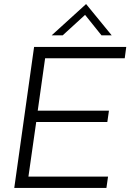

<svg xmlns="http://www.w3.org/2000/svg" viewBox="-20 -929 644 949"><path d="M148.5 -697H604L596.5 -641H203L166.5 -382H518.5L510.5 -326H159L120.5 -56H514L506 0H50.5ZM405.5 -909 532 -754.5H481.5L400.5 -855.5L290 -754.5H235.5Z"/></svg>

Font: HK Grotesk Light
Style: Italic
Weight: 300
Italic angle: -16°
Designer: Alfredo Marco Pradil
Foundry: Hanken Design Co.
Version: Version 3.001